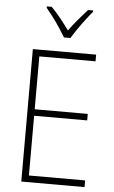

<svg xmlns="http://www.w3.org/2000/svg" viewBox="-62 -1083 614 1031"><g transform="rotate(5 245.0 -567.5)"><path d="M434 -93H93V-807H434V-771H131V-486H417V-451H131V-129H434ZM254 -884Q241 -906 222.5 -934Q204 -962 184 -988.5Q164 -1015 148 -1034V-1042H174Q199 -1017 225 -984.5Q251 -952 272 -923Q293 -953 318.5 -983Q344 -1013 370 -1042H397V-1034Q380 -1014 359.5 -987Q339 -960 320.5 -933Q302 -906 289 -884Z"/></g></svg>

Font: Noto Sans Telugu UI SemiCondensed ExtraLight
Style: Regular
Weight: 200
Width: 4
Designer: Jelle Bosma - Monotype Design Team
Foundry: Monotype Imaging Inc.
Version: Version 2.005; ttfautohint (v1.8.4.7-5d5b)